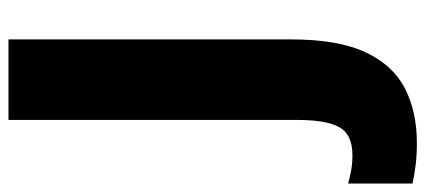

<svg xmlns="http://www.w3.org/2000/svg" viewBox="-360 -466 978 441"><g transform="rotate(-90 128.5 -245.0)"><path d="M21 224Q-8 224 -31 221Q-54 218 -72 214V66Q-58 70 -42 73Q-26 76 -7 76Q40 76 57 46.5Q74 17 74 -51V-714H259V-65Q259 43 229.5 106Q200 169 146.5 196.5Q93 224 21 224Z"/></g></svg>

Font: Noto Sans Lao UI SemCond Blk
Style: Regular
Weight: 900
Width: 4
Designer: Monotype Design Team
Foundry: Monotype Imaging Inc.
Version: Version 2.000; ttfautohint (v1.8.4.7-5d5b)